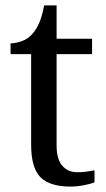

<svg xmlns="http://www.w3.org/2000/svg" viewBox="-20 -679 392 709"><path d="M240 10Q164 10 129.5 -24.5Q95 -59 95 -145V-479H19V-519Q37 -519 59 -526.5Q81 -534 97 -551Q114 -569 125 -595Q136 -621 143 -659H189V-536H320V-479H189V-142Q189 -91 210 -67Q231 -43 265 -43Q283 -43 298 -45Q313 -47 329 -50V-6Q316 0 290 5Q264 10 240 10Z"/></svg>

Font: NotoSerif-Regular
Style: Regular
Weight: 400
Designer: Monotype Design Team
Foundry: Monotype Imaging Inc.
Version: Version 2.007; ttfautohint (v1.8) -l 8 -r 50 -G 200 -x 14 -D